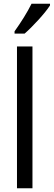

<svg xmlns="http://www.w3.org/2000/svg" viewBox="-20 -1009 288 1029"><path d="M248 -980V-989H149C127 -944 93 -890 58 -841V-829H112C154 -865 223 -940 248 -980ZM154 0V-760H71V0Z"/></svg>

Font: Noto Sans Khmer Condensed
Style: Regular
Weight: 400
Width: 3
Designer: Danh Hong and the Monotype Design Team
Foundry: Monotype Imaging Inc.
Version: Version 2.004